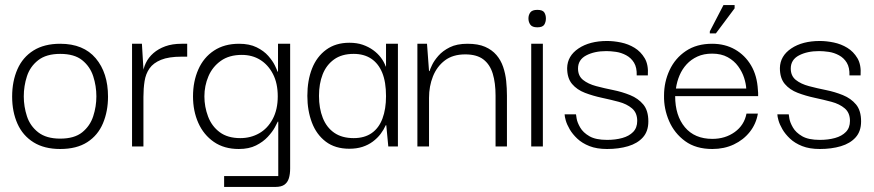

<svg xmlns="http://www.w3.org/2000/svg" viewBox="-20 -579 3457 759"><path d="M218 10Q155 10 112.5 -16.5Q70 -43 49 -90Q28 -137 28 -197Q28 -258 49 -305.5Q70 -353 112.5 -379.5Q155 -406 218 -406Q310 -406 358.5 -348.5Q407 -291 407 -197Q407 -139 387 -91.5Q367 -44 325 -17Q283 10 218 10ZM218 -31Q274 -31 305 -56Q336 -81 348.5 -119.5Q361 -158 361 -198Q361 -239 348.5 -277.5Q336 -316 305 -341Q274 -366 218 -366Q163 -366 131 -341Q99 -316 86.5 -277.5Q74 -239 74 -198Q74 -158 86.5 -119.5Q99 -81 131 -56Q163 -31 218 -31Z M502 0V-406H541L548 -289L547 -202V0ZM547 -196 544 -284Q546 -308 556.5 -330Q567 -352 586.5 -369Q606 -386 633.5 -396Q661 -406 698 -406H720V-355H698Q647 -355 616.5 -342.5Q586 -330 571 -308.5Q556 -287 551.5 -258Q547 -229 547 -196Z M866 160V117H1080V-98H1078Q1076 -93 1066.5 -75.5Q1057 -58 1038.5 -38Q1020 -18 992 -4Q964 10 924 10Q866 10 825.5 -18Q785 -46 764 -93Q743 -140 743 -198Q743 -257 764 -304.5Q785 -352 826 -379Q867 -406 925 -406Q966 -406 994.5 -392Q1023 -378 1040.5 -358Q1058 -338 1066.5 -320.5Q1075 -303 1077 -296H1079V-406H1127V87Q1127 109 1122 125.5Q1117 142 1104.5 151Q1092 160 1068 160ZM930 -33Q971 -33 1004.5 -52Q1038 -71 1058 -108.5Q1078 -146 1078 -198Q1078 -250 1059 -286.5Q1040 -323 1008.5 -342.5Q977 -362 936 -362Q886 -362 853 -338.5Q820 -315 804 -277.5Q788 -240 788 -198Q788 -157 802.5 -118.5Q817 -80 848.5 -56.5Q880 -33 930 -33Z M1361 9Q1305 9 1268 -19Q1231 -47 1213 -94.5Q1195 -142 1195 -200Q1195 -261 1213.5 -308Q1232 -355 1269.5 -382.5Q1307 -410 1361 -410Q1391 -410 1414 -402Q1437 -394 1455 -381Q1473 -368 1485.5 -351.5Q1498 -335 1505 -316H1506V-406H1553V0H1515L1507 -84H1505Q1497 -66 1484.5 -49.5Q1472 -33 1454 -19.5Q1436 -6 1413 1.5Q1390 9 1361 9ZM1378 -33Q1421 -33 1449.5 -53Q1478 -73 1492 -110.5Q1506 -148 1506 -199Q1506 -255 1491 -291.5Q1476 -328 1447.5 -347Q1419 -366 1378 -366Q1331 -366 1300.5 -344Q1270 -322 1255.5 -285Q1241 -248 1241 -200Q1241 -151 1256 -113Q1271 -75 1301.5 -54Q1332 -33 1378 -33Z M1630 0V-406H1668L1676 -298H1678Q1680 -305 1688 -322Q1696 -339 1713 -358.5Q1730 -378 1758 -392Q1786 -406 1828 -406Q1870 -406 1897.5 -394Q1925 -382 1942.5 -361.5Q1960 -341 1969 -314.5Q1978 -288 1981 -259Q1984 -230 1984 -201V0H1939V-201Q1939 -251 1928 -287.5Q1917 -324 1891 -344Q1865 -364 1819 -364Q1770 -364 1738.5 -340Q1707 -316 1691.5 -277Q1676 -238 1676 -192V0Z M2080 0V-406H2126V0ZM2104 -471Q2084 -471 2076.5 -481.5Q2069 -492 2069 -506Q2069 -520 2076.5 -530Q2084 -540 2104 -540Q2125 -540 2131.5 -530Q2138 -520 2138 -506Q2138 -492 2131.5 -481.5Q2125 -471 2104 -471Z M2380 10Q2339 10 2310 -1.5Q2281 -13 2262 -31Q2243 -49 2232 -68Q2221 -87 2216.5 -103Q2212 -119 2212 -127H2257Q2257 -126 2259.5 -110.5Q2262 -95 2273.5 -75Q2285 -55 2310 -40.5Q2335 -26 2380 -26Q2413 -26 2440 -33.5Q2467 -41 2483 -57.5Q2499 -74 2499 -101Q2499 -133 2478.5 -150.5Q2458 -168 2426 -176.5Q2394 -185 2359 -192.5Q2324 -200 2292.5 -212Q2261 -224 2241.5 -247Q2222 -270 2222 -310Q2223 -358 2267 -387.5Q2311 -417 2380 -417Q2406 -417 2435 -411Q2464 -405 2488.5 -390Q2513 -375 2528.5 -349Q2544 -323 2541 -281H2497Q2498 -312 2486.5 -331Q2475 -350 2455.5 -360.5Q2436 -371 2415 -374Q2394 -377 2377 -377Q2330 -377 2297.5 -360Q2265 -343 2265 -308Q2265 -279 2285 -263Q2305 -247 2337 -238.5Q2369 -230 2404 -223Q2439 -216 2471 -203Q2503 -190 2523 -166Q2543 -142 2543 -99Q2543 -60 2521.5 -36Q2500 -12 2463 -1Q2426 10 2380 10Z M2796 10Q2731 10 2688.5 -21Q2646 -52 2625 -100.5Q2604 -149 2605 -201Q2605 -255 2627 -302Q2649 -349 2691.5 -377.5Q2734 -406 2795 -406Q2846 -406 2885.5 -383.5Q2925 -361 2949 -320.5Q2973 -280 2976 -224Q2977 -219 2977 -212Q2977 -205 2977 -199H2649Q2649 -122 2687.5 -76Q2726 -30 2796 -30Q2847 -30 2884.5 -57Q2922 -84 2931 -130H2976Q2969 -89 2944 -57.5Q2919 -26 2881 -8Q2843 10 2796 10ZM2652 -229H2930Q2929 -248 2921.5 -271.5Q2914 -295 2898 -317Q2882 -339 2856.5 -353Q2831 -367 2795 -367Q2762 -367 2737 -355.5Q2712 -344 2694.5 -325Q2677 -306 2666.5 -281.5Q2656 -257 2652 -229ZM2810 -447H2786V-455L2840 -559H2884V-546Z M3221 10Q3180 10 3151 -1.5Q3122 -13 3103 -31Q3084 -49 3073 -68Q3062 -87 3057.5 -103Q3053 -119 3053 -127H3098Q3098 -126 3100.5 -110.5Q3103 -95 3114.5 -75Q3126 -55 3151 -40.5Q3176 -26 3221 -26Q3254 -26 3281 -33.5Q3308 -41 3324 -57.5Q3340 -74 3340 -101Q3340 -133 3319.5 -150.5Q3299 -168 3267 -176.5Q3235 -185 3200 -192.5Q3165 -200 3133.5 -212Q3102 -224 3082.5 -247Q3063 -270 3063 -310Q3064 -358 3108 -387.5Q3152 -417 3221 -417Q3247 -417 3276 -411Q3305 -405 3329.5 -390Q3354 -375 3369.5 -349Q3385 -323 3382 -281H3338Q3339 -312 3327.5 -331Q3316 -350 3296.5 -360.5Q3277 -371 3256 -374Q3235 -377 3218 -377Q3171 -377 3138.5 -360Q3106 -343 3106 -308Q3106 -279 3126 -263Q3146 -247 3178 -238.5Q3210 -230 3245 -223Q3280 -216 3312 -203Q3344 -190 3364 -166Q3384 -142 3384 -99Q3384 -60 3362.5 -36Q3341 -12 3304 -1Q3267 10 3221 10Z"/></svg>

Font: Darker Grotesque Light
Style: Regular
Weight: 400
Version: Version 1.000;gftools[0.9.28]